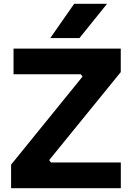

<svg xmlns="http://www.w3.org/2000/svg" viewBox="-20 -984 687 1004"><path d="M38 0V-123L417.5 -590.8L421 -571.2L389 -613.2L410.5 -595.5H50.8V-730H611.5V-607L231 -139.2L227 -160.5L260.5 -115.5L237 -134.5H611.8V0ZM243 -785 367.8 -964H539.8L395.5 -785Z"/></svg>

Font: SVN-Sora Variable
Style: Regular
Weight: 400
Designer: Jonathan Barnbrook, Julián Moncada
Foundry: Barnbrook Fonts
Version: Version 2.000 - Viet hoa boi STYLEno.1 Fonts